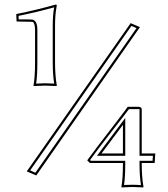

<svg xmlns="http://www.w3.org/2000/svg" viewBox="-20 -693 740 848"><path d="M223.1 -418.9Q223.1 -358.4 231 -314.9L230 -313Q228.5 -313 179.2 -314.9Q179.2 -314.9 128.9 -313L127.9 -314.9Q134.8 -352.1 134.8 -418.9V-560.1Q133.8 -593.8 124 -596.2Q117.2 -597.2 91.3 -597.2Q65.9 -597.2 53.2 -598.1L51.8 -630.9Q141.6 -648.9 226.1 -672.9Q230.5 -671.4 231 -669.9Q231 -668.5 230 -664.1Q223.1 -627 223.1 -580.1ZM522.9 28.8V26.9H377L365.2 15.1Q381.8 -9.3 508.3 -173.3Q531.7 -203.6 543.9 -221.2H594.2Q605 -219.2 606 -210.9V-15.1H666L663.1 26.9H606V28.8Q606 89.4 613.8 132.8L612.8 134.8Q611.3 134.8 564 132.8L517.1 134.8L516.1 132.8Q522.9 95.7 522.9 28.8ZM522.9 -141.6 428.2 -15.1H522.9ZM557.1 -590.8 598.1 -573.2 140.1 82 98.1 64ZM212.9 -418.9V-580.1Q212.9 -627.4 219.2 -660.6Q142.1 -639.2 62 -623L62.5 -607.4Q70.8 -606.9 88.9 -607.4Q117.2 -607.4 125.5 -606Q145.5 -598.6 145 -560.1V-418.9Q145 -356.9 139.6 -323.7Q162.1 -325.2 179.2 -325.2Q196.3 -325.2 219.2 -323.7Q212.9 -364.3 212.9 -418.9ZM533.2 28.8Q533.2 90.8 527.8 124Q547.9 123 564 123Q581.1 123 602.5 124.5Q596.2 84 596.2 28.8V17.1H653.8L655.3 -4.9H596.2V-210.9Q594.7 -210.9 594.2 -210.9H549.3Q532.2 -187.5 480.5 -121.6Q404.3 -23.9 377.9 13.7L381.3 17.1H533.2ZM533.2 -171.9V-4.9H408.2ZM560.5 -578.6 113.3 59.6 136.2 69.8 583 -568.8Z"/></svg>

Font: Linux Biolinum Outline O
Style: Bold
Weight: 700
Designer: Philipp H. Poll
Foundry: Philipp H. Poll
Version: Version 0.9.2